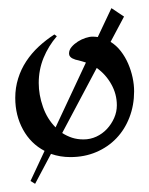

<svg xmlns="http://www.w3.org/2000/svg" viewBox="-20 -366 363 467"><path d="M306.2 -144Q306.2 -109.9 294.9 -80.6Q283.7 -51.3 263.2 -29.8Q242.7 -8.3 214.1 3.9Q185.5 16.1 150.9 16.1Q126.5 16.1 104 8.3L65.4 81.1L54.2 74.2L88.4 1Q54.7 -16.6 35.9 -51Q17.1 -85.4 17.1 -127.9Q17.1 -152.8 24.2 -175.3Q31.2 -197.8 43.9 -217Q56.6 -236.3 74.2 -252.7Q91.8 -269 112.3 -282.2L118.2 -277.8Q97.7 -253.9 85.9 -225.1Q74.2 -196.3 74.2 -164.1Q74.2 -135.3 84.5 -106Q94.7 -76.7 115.2 -56.2L189 -213.9Q184.6 -215.3 180.2 -216.6Q175.8 -217.8 170.9 -219.2Q167.5 -219.7 163.6 -220.9Q159.7 -222.2 156.2 -223.9Q152.8 -225.6 150.4 -228.5Q147.9 -231.4 147.9 -235.8Q147.9 -244.6 154.3 -252Q160.6 -259.3 169.4 -264.9Q178.2 -270.5 188 -273.7Q197.8 -276.9 205.1 -276.9Q208.5 -276.9 211.7 -276.6Q214.8 -276.4 217.8 -275.9L251 -346.2L281.7 -325.7L249 -264.2Q263.2 -255.4 273.9 -241.5Q284.7 -227.5 291.7 -211.2Q298.8 -194.8 302.5 -177.5Q306.2 -160.2 306.2 -144ZM183.1 -26.9Q199.7 -26.9 214.4 -33.7Q229 -40.5 240 -52.2Q251 -64 257.6 -78.9Q264.2 -93.8 264.2 -109.9Q264.2 -137.2 250.7 -161.1Q237.3 -185.1 215.3 -200.7L131.3 -42.5Q142.6 -35.2 155.3 -31Q168 -26.9 183.1 -26.9Z"/></svg>

Font: Montez
Style: Regular
Weight: 400
Designer: Astigmatic (AOETI)
Foundry: Astigmatic (AOETI)
Version: Version 1.000